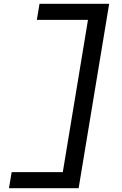

<svg xmlns="http://www.w3.org/2000/svg" viewBox="-20 -843 640 1006"><path d="M27 143 41 59H309L441 -739H173L187 -823H552L392 143Z"/></svg>

Font: Iosevka SS04 Medium Extended
Style: Italic
Weight: 500
Width: 7
Italic angle: -9°
Monospace: yes
Designer: Belleve Invis
Foundry: Belleve Invis
Version: Version 19.0.0; ttfautohint (v1.8.4)